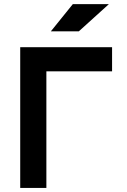

<svg xmlns="http://www.w3.org/2000/svg" viewBox="-20 -926 626 946"><path d="M79.6 0V-693.4H532.2V-574.7H208.5V0ZM230.5 -771.5 338.9 -905.8H516.6L368.2 -771.5Z"/></svg>

Font: Cascadia Mono PL
Style: Bold
Weight: 700
Monospace: yes
Designer: Aaron Bell
Foundry: Saja Typeworks
Version: Version 2404.023; ttfautohint (v1.8.4)